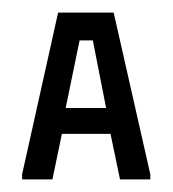

<svg xmlns="http://www.w3.org/2000/svg" viewBox="-20 -720 274 304"><path d="M15 -436V-444L72 -700H160L218 -444V-436H170L155 -508H78L63 -436ZM84 -549H148L127 -656H106Z"/></svg>

Font: Phudu Medium
Style: Regular
Weight: 500
Version: Version 1.005;gftools[0.9.23]